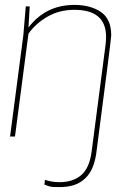

<svg xmlns="http://www.w3.org/2000/svg" viewBox="-20 -556 530 782"><path d="M223 206Q206 206 197.5 205.5Q189 205 183 203.5Q177 202 172 200Q167 198 161 196L163 176Q169 179 186 182.5Q203 186 222 186Q277 186 310.5 157.5Q344 129 353 63L410 -374Q412 -391 412 -406Q412 -516 283 -516Q222 -516 174 -488.5Q126 -461 96 -419L41 0H21L75 -412L85 -530H101L96 -444Q166 -536 283 -536Q348 -536 390.5 -507.5Q433 -479 433 -412Q433 -397 372 69Q361 146 318 178Q284 206 223 206Z"/></svg>

Font: Tanohe Sans Thin
Style: Italic
Weight: 100
Designer: Village Type and Design LLC & Cristiano Sobral
Foundry: Cooper Hewitt Smithsonian Design Museum
Version: Version 1.00;September 29, 2021;FontCreator 13.0.0.2655 64-b